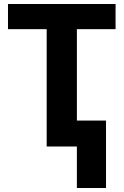

<svg xmlns="http://www.w3.org/2000/svg" viewBox="-20 -734 619 962"><path d="M365.2 208V0H213.9V-587.9H20V-713.9H559.1V-587.9H365.2V-129.9H511.2V208Z"/></svg>

Font: Open Sans
Style: Bold
Weight: 700
Designer: Monotype Design Team
Foundry: Monotype Imaging Inc.
Version: Version 3.000; ttfautohint (v1.8.4)